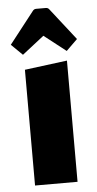

<svg xmlns="http://www.w3.org/2000/svg" viewBox="-53 -759 400 792"><g transform="rotate(-5 147.5 -363.0)"><path d="M59.6 -479.3 235.6 -501.9V0H59.6ZM57 -541.6 10.6 -587 112.6 -717.4Q118.4 -725.7 127.2 -725.7H168Q177 -725.7 182.6 -717.4L284.6 -587L238.2 -541.6L147.6 -612.4Z"/></g></svg>

Font: Changa
Style: Regular
Weight: 400
Designer: Eduardo Rodriguez Tunni
Foundry: Eduardo Rodriguez Tunni
Version: Version 3.003